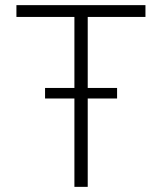

<svg xmlns="http://www.w3.org/2000/svg" viewBox="-20 -727 631 747"><path d="M43.9 -707H545.9V-661.1H321.3V-384.8H435.5V-343.8H321.3V0H269.5V-343.8H155.3V-384.8H269.5V-661.1H43.9Z"/></svg>

Font: Pretendard ExtraLight
Style: Regular
Weight: 200
Designer: Base glyphs from Inter by Rasmus Andersson; Hangeul glyphs from Noto Sans CJK(Source Han Sans) by Jang Soo-young and Kan
Foundry: Kil Hyung-jin
Version: Version 1.309